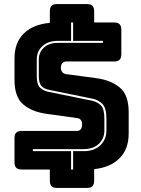

<svg xmlns="http://www.w3.org/2000/svg" viewBox="-20 -830 690 940"><path d="M405 90H260Q241 90 232.5 81.5Q224 73 224 54V0H87Q68 0 59.5 -8.5Q51 -17 51 -36V-153Q51 -172 59.5 -180.5Q68 -189 87 -189H356Q369 -189 375.5 -197.5Q382 -206 382 -218Q382 -235 375.5 -243Q369 -251 356 -252L206 -273Q136 -283 93.5 -319Q51 -355 51 -439V-544Q51 -622 97 -666.5Q143 -711 224 -718V-774Q224 -793 232.5 -801.5Q241 -810 260 -810H405Q424 -810 432.5 -801.5Q441 -793 441 -774V-720H538Q557 -720 565.5 -711.5Q574 -703 574 -684V-565Q574 -546 565.5 -537.5Q557 -529 538 -529H305Q292 -529 285 -520.5Q278 -512 278 -499Q278 -486 285 -477Q292 -468 305 -467L454 -447Q524 -437 567 -401Q610 -365 610 -281V-176Q610 -100 565 -55Q520 -10 441 -2V54Q441 73 432.5 81.5Q424 90 405 90ZM328 0H338V-90H390Q441 -90 471 -118.5Q501 -147 501 -191V-249Q501 -301 481.5 -321Q462 -341 432 -347L221 -390Q198 -394 184 -408Q170 -422 170 -457V-539Q170 -574 195 -597Q220 -620 262 -620H484V-630H338V-720H328V-630H262Q216 -630 188 -604.5Q160 -579 160 -539V-457Q160 -416 176.5 -400.5Q193 -385 219 -380L430 -337Q458 -331 474.5 -313.5Q491 -296 491 -249V-191Q491 -151 463.5 -125.5Q436 -100 390 -100H141V-90H328Z"/></svg>

Font: Bungee Inline
Style: Regular
Weight: 400
Designer: David Jonathan Ross
Foundry: David Jonathan Ross
Version: Version 1.001;PS 1.0;hotconv 1.0.72;makeotf.lib2.5.5900